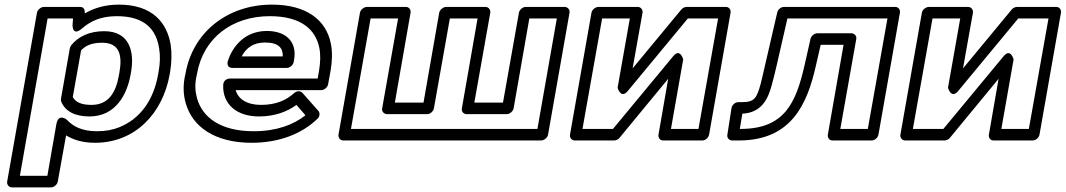

<svg xmlns="http://www.w3.org/2000/svg" viewBox="-20 -583 4612 831"><path d="M334 -459C371 -491 415 -513 486 -513C609 -513 657 -453 669 -372C674 -342 673 -308 666 -270L664 -259C644 -148 586 -69 498 -33C469 -21 437 -15 400 -15C334 -15 296 -36 269 -65C269 -65 233 -95 224 -46L185 178H66L186 -503H296L294 -474C294 -474 293 -424 334 -459ZM327 -553H170C159 -553 143 -543 140 -528L11 203C9 214 17 228 32 228H201C212 228 227 218 230 203L266 3C297 22 338 35 391 35C569 35 685 -97 714 -259L716 -270C723 -312 724 -351 719 -387C704 -485 639 -563 495 -563C436 -563 389 -549 347 -525C348 -539 344 -553 327 -553ZM367 -79C482 -79 530 -176 545 -259L547 -270C562 -353 545 -448 431 -448C368 -448 320 -426 288 -387C285 -383 283 -377 282 -373L244 -156C243 -151 244 -146 245 -143C262 -102 303 -79 367 -79ZM376 -129C328 -129 306 -143 295 -163L331 -365C349 -384 374 -398 422 -398C497 -398 510 -345 497 -270L495 -259C482 -183 450 -129 376 -129Z M1148 -513C1282 -513 1346 -456 1362 -376C1368 -347 1367 -315 1361 -278L1355 -243H975C965 -243 947 -237 946 -215C943 -132 1004 -79 1101 -79C1166 -79 1221 -98 1263 -129L1302 -84C1250 -43 1177 -15 1078 -15C933 -15 856 -76 833 -157C825 -185 823 -214 829 -246L833 -265C860 -418 984 -513 1148 -513ZM1000 -193H1371C1382 -193 1397 -203 1400 -218L1411 -278C1418 -320 1419 -359 1412 -394C1392 -496 1307 -563 1157 -563C964 -563 814 -443 783 -265L779 -246C772 -207 774 -170 784 -136C813 -34 910 35 1069 35C1192 35 1289 -6 1354 -69C1364 -78 1366 -94 1358 -103L1289 -181C1280 -191 1264 -190 1253 -180C1220 -150 1175 -129 1110 -129C1049 -129 1011 -154 1000 -193ZM1253 -326C1266 -402 1218 -449 1135 -449C1042 -449 987 -385 966 -318C963 -308 963 -289 986 -289H1221C1236 -289 1249 -303 1251 -314ZM1204 -339H1026C1045 -374 1074 -399 1127 -399C1185 -399 1205 -376 1204 -339Z M1703 -503 1634 -114C1631 -99 1644 -89 1655 -89H1829C1844 -89 1856 -103 1858 -114L1927 -503H2047L1979 -114C1976 -99 1988 -89 1999 -89H2173C2188 -89 2201 -103 2203 -114L2271 -503H2390L2306 -25H1499L1584 -503ZM1757 -528C1759 -539 1752 -553 1737 -553H1568C1557 -553 1541 -543 1538 -528L1445 0C1443 11 1451 25 1466 25H2322C2333 25 2349 15 2352 0L2445 -528C2447 -539 2439 -553 2424 -553H2255C2244 -553 2229 -543 2226 -528L2157 -139H2033L2102 -528C2104 -539 2096 -553 2081 -553H1911C1900 -553 1884 -543 1881 -528L1813 -139H1689Z M2957 -503H3088L3003 -25H2884L2937 -326C2937 -326 2924 -376 2894 -340L2633 -25H2501L2586 -503H2706L2653 -203C2653 -203 2667 -153 2697 -189ZM2952 -553C2944 -553 2935 -549 2929 -542L2718 -287L2761 -528C2763 -539 2755 -553 2740 -553H2570C2559 -553 2543 -543 2540 -528L2447 0C2445 11 2453 25 2468 25H2638C2646 25 2655 21 2661 14L2872 -242L2830 0C2828 11 2835 25 2850 25H3020C3031 25 3046 15 3049 0L3142 -528C3144 -539 3137 -553 3122 -553Z M3821 -503 3736 -25H3617L3686 -414C3689 -429 3676 -439 3665 -439H3518C3504 -439 3491 -427 3488 -415L3463 -304C3425 -136 3375 -25 3185 -25H3182L3193 -91C3278 -95 3305 -158 3320 -214C3327 -238 3334 -268 3342 -302L3388 -503ZM3875 -528C3877 -539 3870 -553 3855 -553H3373C3361 -553 3347 -543 3344 -529L3292 -304C3284 -270 3278 -242 3272 -219C3256 -163 3248 -141 3194 -141H3176C3161 -141 3148 -128 3146 -115L3128 1C3126 14 3136 25 3149 25H3177C3405 25 3474 -131 3512 -302L3532 -389H3631L3563 0C3561 11 3568 25 3583 25H3753C3764 25 3779 15 3782 0Z M4387 -503H4518L4433 -25H4314L4367 -326C4367 -326 4354 -376 4324 -340L4063 -25H3931L4016 -503H4136L4083 -203C4083 -203 4097 -153 4127 -189ZM4382 -553C4374 -553 4365 -549 4359 -542L4148 -287L4191 -528C4193 -539 4185 -553 4170 -553H4000C3989 -553 3973 -543 3970 -528L3877 0C3875 11 3883 25 3898 25H4068C4076 25 4085 21 4091 14L4302 -242L4260 0C4258 11 4265 25 4280 25H4450C4461 25 4476 15 4479 0L4572 -528C4574 -539 4567 -553 4552 -553Z"/></svg>

Font: Asimov
Style: XWidOuIt
Weight: 500
Designer: Google
Version: Version 2.000980; 2014